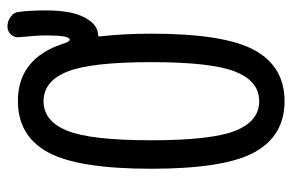

<svg xmlns="http://www.w3.org/2000/svg" viewBox="-160 -650 819 540"><g transform="rotate(-90 250.0 -380.5)"><path d="M317.9 -601.6Q291 -668 234.9 -668Q178.7 -668 151.9 -601.6Q125 -535.2 125 -365.2Q125 -195.3 151.9 -128.4Q178.7 -61.5 234.9 -61.5Q291 -61.5 317.9 -128.4Q344.7 -195.3 344.7 -365.2Q344.7 -535.2 317.9 -601.6ZM235.4 -740.2Q357.4 -740.2 398.4 -607.4Q400.4 -601.6 402.3 -598.6Q405.3 -594.7 408.2 -594.7Q419.9 -594.7 419.9 -660.2Q419.9 -685.5 415 -735.4Q413.1 -749 421.9 -759.3Q430.7 -769.5 445.3 -769.5Q460 -769.5 472.7 -760.3Q485.4 -751 486.3 -736.3Q490.2 -704.1 490.2 -660.2Q490.2 -590.8 470.7 -553.2Q451.2 -515.6 421.9 -514.6Q417 -514.6 417 -510.7Q424.8 -443.4 424.8 -365.2Q424.8 -159.2 378.4 -74.7Q332 9.8 234.9 9.8Q137.7 9.8 91.3 -74.7Q44.9 -159.2 44.9 -365.2Q44.9 -571.3 91.3 -655.8Q137.7 -740.2 235.4 -740.2Z"/></g></svg>

Font: Rounded-L Mgen+ 2m regular
Style: Regular
Weight: 400
Designer: [Source Han Sans]
Ryoko NISHIZUKA  (kana & ideographs); Paul D. Hunt (Latin, Greek & Cyrillic); Wenlong ZHANG  (bopomofo
Version: Version 1.059.20150602